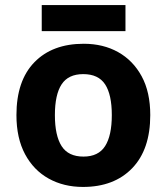

<svg xmlns="http://www.w3.org/2000/svg" viewBox="-20 -729 659 759"><path d="M574 -274Q574 -138 502.5 -64Q431 10 308 10Q232 10 172.5 -23Q113 -56 79 -119.5Q45 -183 45 -274Q45 -410 116 -483Q187 -556 311 -556Q388 -556 447 -523Q506 -490 540 -427.5Q574 -365 574 -274ZM197 -274Q197 -193 223.5 -151.5Q250 -110 310 -110Q369 -110 395.5 -151.5Q422 -193 422 -274Q422 -355 395.5 -395.5Q369 -436 309 -436Q250 -436 223.5 -395.5Q197 -355 197 -274ZM476 -709V-606H145V-709Z"/></svg>

Font: Noto Sans IKEA
Style: Bold
Weight: 600
Designer: Monotype Design Team
Foundry: Monotype Imaging Inc.
Version: Version 2.001